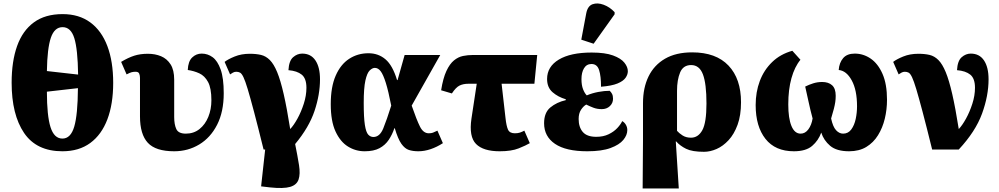

<svg xmlns="http://www.w3.org/2000/svg" viewBox="-20 -848 5664 1089"><path d="M334 10Q187 10 116.5 -94Q46 -198 46 -379Q46 -500 77 -587Q108 -674 172 -721Q236 -768 335 -768Q428 -768 492 -721Q556 -674 589 -586.5Q622 -499 622 -378Q622 -258 589 -171Q556 -84 492 -37Q428 10 334 10ZM423 -425Q421 -569 401.5 -631.5Q382 -694 335 -694Q289 -694 268.5 -634Q248 -574 246 -445ZM334 -62Q381 -62 401 -129.5Q421 -197 422 -348L246 -328Q246 -192 266.5 -127Q287 -62 334 -62Z M968 10Q863 10 818.5 -38Q774 -86 774 -188V-406Q774 -420 769.5 -430.5Q765 -441 749 -441Q737 -441 727 -438.5Q717 -436 698 -426L667 -497Q707 -521 741 -532Q775 -543 819 -543Q860 -543 893.5 -529Q927 -515 947.5 -483Q968 -451 968 -396V-184Q968 -142 980 -116Q992 -90 1034 -90Q1079 -90 1111.5 -116Q1144 -142 1161.5 -185Q1179 -228 1179 -279Q1179 -348 1160 -383Q1141 -418 1110.5 -432Q1080 -446 1045 -451Q1047 -500 1070 -522Q1093 -544 1124 -544Q1158 -544 1186 -523.5Q1214 -503 1231.5 -454Q1249 -405 1249 -319Q1249 -214 1211.5 -140.5Q1174 -67 1110 -28.5Q1046 10 968 10Z M1475 0Q1443 -130 1421 -213Q1399 -296 1385 -342.5Q1371 -389 1361 -410Q1351 -431 1341.5 -436Q1332 -441 1320 -441Q1310 -441 1301 -436Q1292 -431 1285 -426L1254 -497Q1273 -512 1311 -527.5Q1349 -543 1397 -543Q1433 -543 1460.5 -536.5Q1488 -530 1510.5 -507.5Q1533 -485 1552 -439Q1571 -393 1589 -314.5Q1607 -236 1626 -116Q1646 -137 1667 -175Q1688 -213 1703 -259.5Q1718 -306 1718 -350Q1718 -403 1691.5 -424.5Q1665 -446 1616 -450Q1619 -503 1642.5 -523.5Q1666 -544 1694 -544Q1743 -544 1769 -505.5Q1795 -467 1795 -398Q1795 -312 1764 -219Q1733 -126 1654 -31Q1668 38 1676 88.5Q1684 139 1673.5 170Q1663 201 1625.5 212Q1588 223 1512 215L1461 209L1484 0Z M2048 10Q1997 10 1953.5 -17Q1910 -44 1883 -102.5Q1856 -161 1856 -257Q1856 -355 1884 -419Q1912 -483 1960.5 -514.5Q2009 -546 2070 -546Q2126 -546 2166.5 -511.5Q2207 -477 2232 -394H2235L2275 -536H2477L2315 -249Q2343 -168 2362 -130Q2381 -92 2412 -92Q2426 -92 2435.5 -95.5Q2445 -99 2461 -107L2492 -36Q2458 -14 2422.5 -2Q2387 10 2353 10Q2322 10 2299 2.5Q2276 -5 2256.5 -32.5Q2237 -60 2219 -121H2217Q2205 -85 2185 -55Q2165 -25 2132.5 -7.5Q2100 10 2048 10ZM2098 -71Q2134 -71 2154 -120Q2174 -169 2199 -249Q2183 -331 2168.5 -377.5Q2154 -424 2139.5 -443.5Q2125 -463 2106 -463Q2092 -463 2077 -448.5Q2062 -434 2052.5 -391.5Q2043 -349 2043 -264Q2043 -181 2049.5 -139.5Q2056 -98 2068.5 -84.5Q2081 -71 2098 -71Z M2543 -318 2482 -336Q2493 -405 2512 -445.5Q2531 -486 2555 -505.5Q2579 -525 2606 -530.5Q2633 -536 2660 -536H3027L3011 -373H2825L2847 -180Q2852 -133 2861.5 -112.5Q2871 -92 2900 -92Q2917 -92 2929 -96Q2941 -100 2954 -107L2985 -36Q2963 -23 2922 -6.5Q2881 10 2814 10Q2721 10 2680 -31.5Q2639 -73 2654 -175L2684 -373H2637Q2608 -373 2587 -363Q2566 -353 2543 -318Z M3311 10Q3190 10 3128 -32Q3066 -74 3066 -149Q3066 -209 3101.5 -238.5Q3137 -268 3189 -280V-285Q3145 -298 3114 -325Q3083 -352 3083 -400Q3083 -470 3149.5 -510Q3216 -550 3336 -550Q3412 -550 3457 -533.5Q3502 -517 3521.5 -492.5Q3541 -468 3541 -444Q3541 -425 3528 -406.5Q3515 -388 3482.5 -374.5Q3450 -361 3389 -356Q3389 -416 3378 -450.5Q3367 -485 3335 -485Q3307 -485 3292.5 -461Q3278 -437 3278 -399Q3278 -365 3287 -342Q3296 -319 3308 -307Q3339 -320 3373.5 -326.5Q3408 -333 3438 -333Q3446 -326 3451.5 -315.5Q3457 -305 3457 -288Q3457 -263 3439 -246Q3421 -229 3393 -229Q3367 -229 3346 -237Q3325 -245 3305 -255Q3289 -246 3275.5 -225.5Q3262 -205 3262 -173Q3262 -127 3285.5 -99.5Q3309 -72 3362 -72Q3402 -72 3432 -86.5Q3462 -101 3481.5 -122Q3501 -143 3509 -161Q3521 -155 3529.5 -141Q3538 -127 3538 -110Q3538 -82 3515.5 -54.5Q3493 -27 3443 -8.5Q3393 10 3311 10ZM3347 -600 3277 -623 3305 -772Q3313 -814 3341 -824Q3369 -834 3404 -821Q3439 -808 3466 -779V-767Z M3625 221 3627 -53V-263Q3627 -350 3658.5 -414.5Q3690 -479 3752 -515Q3814 -551 3906 -551Q4041 -551 4112 -476Q4183 -401 4183 -268Q4183 -194 4163.5 -140.5Q4144 -87 4112.5 -53Q4081 -19 4044.5 -3Q4008 13 3973 13Q3906 13 3871.5 -4Q3837 -21 3815 -46H3813L3830 221ZM3899 -67Q3940 -67 3963.5 -109.5Q3987 -152 3987 -261Q3987 -373 3967 -426Q3947 -479 3900 -479Q3855 -479 3837.5 -437Q3820 -395 3820 -333V-106Q3831 -93 3851 -80Q3871 -67 3899 -67Z M4483 10Q4377 10 4321.5 -60.5Q4266 -131 4266 -252Q4266 -326 4289.5 -388.5Q4313 -451 4359.5 -496Q4406 -541 4474 -560L4520 -509Q4487 -469 4469 -404.5Q4451 -340 4451 -256Q4451 -177 4469 -133.5Q4487 -90 4521 -90Q4547 -90 4565 -114.5Q4583 -139 4589 -176Q4576 -224 4565.5 -273.5Q4555 -323 4547 -357Q4569 -368 4593 -375.5Q4617 -383 4643 -383Q4679 -383 4699.5 -364.5Q4720 -346 4720 -305Q4720 -286 4717.5 -269Q4715 -252 4709.5 -230.5Q4704 -209 4694 -176Q4704 -129 4722 -109.5Q4740 -90 4762 -90Q4791 -90 4808.5 -114Q4826 -138 4833.5 -173.5Q4841 -209 4841 -245Q4841 -337 4811 -392Q4781 -447 4737 -451Q4740 -492 4762 -518Q4784 -544 4828 -544Q4877 -544 4918.5 -515.5Q4960 -487 4985.5 -429Q5011 -371 5011 -282Q5011 -227 4998.5 -175Q4986 -123 4960 -81Q4934 -39 4893.5 -14.5Q4853 10 4796 10Q4725 10 4688.5 -21Q4652 -52 4638 -96Q4622 -51 4586.5 -20.5Q4551 10 4483 10Z M5267 0Q5235 -130 5213 -213Q5191 -296 5177 -342.5Q5163 -389 5153 -410Q5143 -431 5133.5 -436Q5124 -441 5112 -441Q5102 -441 5093 -436Q5084 -431 5077 -426L5046 -497Q5065 -512 5103 -527.5Q5141 -543 5189 -543Q5225 -543 5252.5 -536.5Q5280 -530 5302.5 -507.5Q5325 -485 5344 -439Q5363 -393 5381 -314.5Q5399 -236 5418 -116Q5438 -137 5459 -175Q5480 -213 5495 -259.5Q5510 -306 5510 -350Q5510 -403 5483.5 -424.5Q5457 -446 5408 -450Q5411 -503 5434.5 -523.5Q5458 -544 5486 -544Q5535 -544 5561 -505.5Q5587 -467 5587 -398Q5587 -305 5550 -203.5Q5513 -102 5418 0Z"/></svg>

Font: Noto Serif Black
Style: Regular
Weight: 900
Designer: Monotype Design Team
Foundry: Monotype Imaging Inc.
Version: Version 2.014; ttfautohint (v1.8.4.7-5d5b)